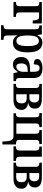

<svg xmlns="http://www.w3.org/2000/svg" viewBox="1384 -1971 822 3630"><g transform="rotate(90 1795.0 -156.0)"><path d="M18 -47H29Q63 -47 80 -60.5Q97 -74 97 -113V-422Q97 -462 79.5 -475.5Q62 -489 29 -489H18V-536H424V-364H368L363 -405Q356 -451 343.5 -467.5Q331 -484 298 -484H215V-113Q215 -74 232 -60.5Q249 -47 280 -47H300V0H18Z M456 188H465Q495 188 514 174Q533 160 533 119V-420Q533 -461 516.5 -475Q500 -489 468 -489H459V-536H629L643 -453H646Q692 -546 785 -546Q877 -546 923.5 -478Q970 -410 970 -268Q970 -125 923.5 -57Q877 11 784 11Q694 11 651 -71H647Q651 -3 651 43V122Q651 161 670 174.5Q689 188 719 188H734V235H456ZM851 -269Q851 -375 828.5 -427.5Q806 -480 756 -480Q697 -480 674 -428.5Q651 -377 651 -269Q651 -158 674 -106.5Q697 -55 755 -55Q806 -55 828.5 -108Q851 -161 851 -269Z M1058 -151Q1058 -230 1108.5 -269Q1159 -308 1263 -312L1338 -315V-373Q1338 -433 1323 -463Q1308 -493 1267 -493Q1228 -493 1212.5 -465Q1197 -437 1197 -384Q1146 -384 1121 -399.5Q1096 -415 1096 -449Q1096 -498 1145.5 -522.5Q1195 -547 1274 -547Q1367 -547 1411 -507Q1455 -467 1455 -375V-118Q1455 -77 1467.5 -62Q1480 -47 1511 -47H1514V0H1363L1346 -78H1338Q1315 -46 1298 -28Q1281 -10 1257.5 0Q1234 10 1200 10Q1137 10 1097.5 -31Q1058 -72 1058 -151ZM1338 -191V-270L1291 -267Q1229 -263 1204 -234Q1179 -205 1179 -146Q1179 -54 1239 -54Q1284 -54 1311 -91.5Q1338 -129 1338 -191Z M1565 -47H1576Q1609 -47 1626.5 -60Q1644 -73 1644 -113V-422Q1644 -461 1626 -475Q1608 -489 1576 -489H1565V-536H1845Q2034 -536 2034 -407Q2034 -351 2005.5 -319.5Q1977 -288 1930 -281V-276Q1987 -269 2022.5 -238Q2058 -207 2058 -151Q2058 -81 2009.5 -40.5Q1961 0 1865 0H1565ZM1828 -301Q1873 -301 1895 -326.5Q1917 -352 1917 -397Q1917 -438 1895.5 -461.5Q1874 -485 1829 -485H1762V-301ZM1832 -51Q1885 -51 1909.5 -75.5Q1934 -100 1934 -157Q1934 -207 1907.5 -228.5Q1881 -250 1829 -250H1762V-51Z M2651 135Q2646 62 2623.5 31Q2601 0 2564 0H2122V-47H2129Q2162 -47 2179.5 -61Q2197 -75 2197 -114V-423Q2197 -461 2179 -475Q2161 -489 2129 -489H2118V-536H2384V-489H2378Q2346 -489 2330 -475.5Q2314 -462 2314 -423V-54H2508V-423Q2508 -462 2492 -475.5Q2476 -489 2445 -489H2438V-536H2704V-489H2693Q2660 -489 2642.5 -475.5Q2625 -462 2625 -423V-111Q2625 -75 2642 -62Q2659 -49 2690 -48H2711V210H2656Z M2746 -47H2757Q2790 -47 2808 -61Q2826 -75 2826 -116V-422Q2826 -461 2808.5 -475Q2791 -489 2759 -489H2750V-536H2943V-118Q2943 -77 2961 -62Q2979 -47 3012 -47H3023V0H2746Z M3055 -47H3066Q3099 -47 3116.5 -60Q3134 -73 3134 -113V-422Q3134 -461 3116 -475Q3098 -489 3066 -489H3055V-536H3335Q3524 -536 3524 -407Q3524 -351 3495.5 -319.5Q3467 -288 3420 -281V-276Q3477 -269 3512.5 -238Q3548 -207 3548 -151Q3548 -81 3499.5 -40.5Q3451 0 3355 0H3055ZM3318 -301Q3363 -301 3385 -326.5Q3407 -352 3407 -397Q3407 -438 3385.5 -461.5Q3364 -485 3319 -485H3252V-301ZM3322 -51Q3375 -51 3399.5 -75.5Q3424 -100 3424 -157Q3424 -207 3397.5 -228.5Q3371 -250 3319 -250H3252V-51Z"/></g></svg>

Font: Noto Serif NarrowSemiBold
Style: Regular
Weight: 600
Width: 4
Designer: Monotype Design Team
Foundry: Monotype Imaging Inc.
Version: Version 1.001